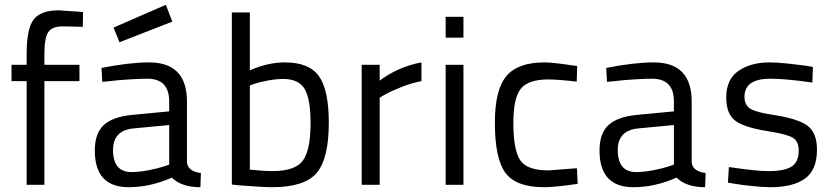

<svg xmlns="http://www.w3.org/2000/svg" viewBox="-20 -770 3480 800"><path d="M165 -432V0H91V-432H28V-500H91V-545Q91 -651 120.5 -689Q150 -727 225 -727L326 -720L325 -658Q269 -660 240 -660Q197 -660 181 -636Q165 -612 165 -544V-500H311V-432Z M759 -347V-93Q763 -56 817 -49L815 10Q736 10 696 -30Q606 10 516 10Q375 10 375 -143Q375 -214 412 -248.5Q449 -283 528 -291L685 -306V-347Q685 -442 594 -442Q563 -442 516 -439Q469 -436 438 -432L406 -429L403 -487Q520 -510 601 -510Q759 -510 759 -347ZM685 -249 537 -235Q451 -227 451 -145Q451 -53 528 -53Q559 -53 598 -60.5Q637 -68 661 -76L685 -84ZM453 -655 671 -750 698 -680 478 -594Z M1167 -510Q1268 -510 1309 -452.5Q1350 -395 1350 -259Q1350 -109 1299.5 -49.5Q1249 10 1114 10Q1087 10 1045 7Q1003 4 975 2L946 -1V-718H1021V-477Q1096 -510 1167 -510ZM1113 -57Q1211 -57 1242.5 -101.5Q1274 -146 1274 -257Q1274 -357 1249.5 -399Q1225 -441 1160 -441Q1131 -441 1096 -434.5Q1061 -428 1041 -421L1021 -414V-63Q1086 -57 1113 -57Z M1487 0V-500H1562V-434Q1639 -492 1736 -510V-432Q1694 -424 1650.5 -406.5Q1607 -389 1584 -376L1562 -363V0Z M1837 0V-500H1911V0ZM1837 -613V-700H1911V-613Z M2249 -510Q2269 -510 2303 -506Q2337 -502 2361 -498L2385 -495L2383 -430Q2303 -439 2265 -439Q2180 -439 2149.5 -399.5Q2119 -360 2119 -259Q2119 -145 2147.5 -102.5Q2176 -60 2265 -60L2384 -69L2387 -4Q2293 10 2248 10Q2130 10 2086 -49.5Q2042 -109 2042 -259Q2042 -395 2089.5 -452.5Q2137 -510 2249 -510Z M2862 -347V-93Q2866 -56 2920 -49L2918 10Q2839 10 2799 -30Q2709 10 2619 10Q2478 10 2478 -143Q2478 -214 2515 -248.5Q2552 -283 2631 -291L2788 -306V-347Q2788 -442 2697 -442Q2666 -442 2619 -439Q2572 -436 2541 -432L2509 -429L2506 -487Q2623 -510 2704 -510Q2862 -510 2862 -347ZM2788 -249 2640 -235Q2554 -227 2554 -145Q2554 -53 2631 -53Q2662 -53 2701 -60.5Q2740 -68 2764 -76L2788 -84Z M3367 -491 3365 -426Q3254 -442 3190 -442Q3082 -442 3082 -367Q3082 -332 3106 -317Q3130 -302 3204 -291Q3307 -275 3345.5 -245.5Q3384 -216 3384 -146Q3384 -62 3334.5 -26Q3285 10 3189 10Q3161 10 3117 5.5Q3073 1 3043 -4L3013 -9L3017 -74Q3131 -57 3182 -57Q3247 -57 3277.5 -75.5Q3308 -94 3308 -143Q3308 -181 3283.5 -196Q3259 -211 3182 -223Q3084 -238 3045 -266Q3006 -294 3006 -364Q3006 -440 3057.5 -475Q3109 -510 3186 -510Q3219 -510 3264.5 -505Q3310 -500 3339 -496Z"/></svg>

Font: TypoPRO Titillium Text
Style: 400 wt
Weight: 400
Designer: Accademia di Belle Arti di Urbino and others
Foundry: Accademia di Belle Arti di Urbino and others.
Version: Version 25.000